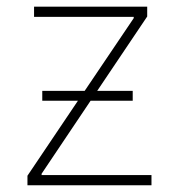

<svg xmlns="http://www.w3.org/2000/svg" viewBox="-20 -550 519 570"><path d="M61.5 -28.3 211.4 -251H105.5V-280.3H231.4L377 -496.1V-500H81.1V-530.3H417V-501L268.6 -280.3H374V-251H249L103.5 -34.2V-30.3H429.7V0H61.5Z"/></svg>

Font: Pretendard GOV Thin
Style: Regular
Weight: 100
Designer: Base glyphs from Inter by Rasmus Andersson; Hangeul glyphs from Noto Sans CJK(Source Han Sans) by Jang Soo-young and Kan
Foundry: Kil Hyung-jin
Version: Version 1.309